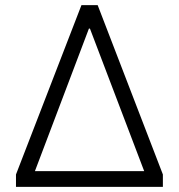

<svg xmlns="http://www.w3.org/2000/svg" viewBox="-20 -725 694 745"><path d="M42 0V-48L296 -705H359L612 -48V0ZM325 -614 103 -28 102 -61H553L552 -28L329 -614Z"/></svg>

Font: Nunito Sans 8pt Light
Style: Regular
Weight: 300
Version: Version 3.101;gftools[0.9.27]